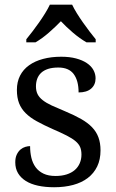

<svg xmlns="http://www.w3.org/2000/svg" viewBox="-20 -786 491 816"><path d="M210 9.8Q172.4 9.8 141.8 3.2Q111.3 -3.4 89.8 -16.8Q68.4 -30.3 56.6 -50Q44.9 -69.8 44.9 -96.2Q44.9 -116.2 51.5 -129.6Q58.1 -143.1 67.6 -150.9Q77.1 -158.7 88.1 -161.9Q99.1 -165 107.9 -165Q107.9 -138.7 113.3 -115.7Q118.7 -92.8 131.3 -75.4Q144 -58.1 164.8 -48.1Q185.5 -38.1 215.8 -38.1Q242.7 -38.1 263.2 -44.7Q283.7 -51.3 297.6 -63.2Q311.5 -75.2 318.8 -92Q326.2 -108.9 326.2 -128.9Q326.2 -147.5 320.6 -160.9Q314.9 -174.3 301 -186Q287.1 -197.8 263.2 -210Q239.3 -222.2 203.1 -237.8Q164.6 -254.9 136 -270.8Q107.4 -286.6 88.9 -305.2Q70.3 -323.7 61 -347.4Q51.8 -371.1 51.8 -403.8Q51.8 -438 65.2 -464.4Q78.6 -490.7 103.5 -508.5Q128.4 -526.4 163.1 -535.6Q197.8 -544.9 240.2 -544.9Q275.9 -544.9 303.2 -537.6Q330.6 -530.3 349.1 -517.8Q367.7 -505.4 377 -488.5Q386.2 -471.7 386.2 -453.1Q386.2 -425.8 367.4 -409.4Q348.6 -393.1 314 -393.1Q314 -443.4 293.2 -471.2Q272.5 -499 228 -499Q202.6 -499 184.6 -493.2Q166.5 -487.3 155 -476.6Q143.6 -465.8 138.2 -451.2Q132.8 -436.5 132.8 -418.9Q132.8 -399.9 139.6 -386Q146.5 -372.1 161.4 -360.4Q176.3 -348.6 200 -337.6Q223.6 -326.7 256.8 -313Q296.4 -296.4 324.7 -280.3Q353 -264.2 371.3 -245.1Q389.6 -226.1 398.4 -202.1Q407.2 -178.2 407.2 -147Q407.2 -107.9 393.1 -78.6Q378.9 -49.3 353 -29.5Q327.1 -9.8 290.8 0Q254.4 9.8 210 9.8ZM91.8 -619.1Q103.5 -633.3 117.7 -651.9Q131.8 -670.4 145.8 -690.2Q159.7 -710 171.9 -729.7Q184.1 -749.5 191.9 -766.1H286.6Q294.4 -749.5 306.6 -729.7Q318.8 -710 332.8 -690.2Q346.7 -670.4 360.8 -651.9Q375 -633.3 386.7 -619.1V-606H347.7Q318.8 -622.6 290 -647.2Q261.2 -671.9 238.8 -695.8Q215.8 -671.9 187.5 -647.2Q159.2 -622.6 130.9 -606H91.8Z"/></svg>

Font: Droid Serif
Style: Regular
Weight: 400
Designer: Monotype Design team
Foundry: Monotype Imaging Inc.
Version: Version 1.03